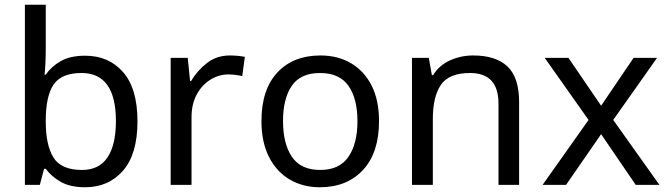

<svg xmlns="http://www.w3.org/2000/svg" viewBox="-20 -780 2820 810"><path d="M173 -575Q173 -541 171.5 -511.5Q170 -482 168 -465H173Q196 -499 236 -522Q276 -545 339 -545Q439 -545 499.5 -475.5Q560 -406 560 -268Q560 -130 499 -60Q438 10 339 10Q276 10 236 -13Q196 -36 173 -68H166L148 0H85V-760H173ZM324 -472Q239 -472 206 -423Q173 -374 173 -271V-267Q173 -168 205.5 -115.5Q238 -63 326 -63Q398 -63 433.5 -116Q469 -169 469 -269Q469 -472 324 -472Z M950 -546Q965 -546 982.5 -544.5Q1000 -543 1013 -540L1002 -459Q989 -462 973.5 -464Q958 -466 944 -466Q903 -466 867 -443.5Q831 -421 809.5 -380.5Q788 -340 788 -286V0H700V-536H772L782 -438H786Q812 -482 853 -514Q894 -546 950 -546Z M1579 -269Q1579 -136 1511.5 -63Q1444 10 1329 10Q1258 10 1202.5 -22.5Q1147 -55 1115 -117.5Q1083 -180 1083 -269Q1083 -402 1150 -474Q1217 -546 1332 -546Q1405 -546 1460.5 -513.5Q1516 -481 1547.5 -419.5Q1579 -358 1579 -269ZM1174 -269Q1174 -174 1211.5 -118.5Q1249 -63 1331 -63Q1412 -63 1450 -118.5Q1488 -174 1488 -269Q1488 -364 1450 -418Q1412 -472 1330 -472Q1248 -472 1211 -418Q1174 -364 1174 -269Z M1976 -546Q2072 -546 2121 -499.5Q2170 -453 2170 -349V0H2083V-343Q2083 -472 1963 -472Q1874 -472 1840 -422Q1806 -372 1806 -278V0H1718V-536H1789L1802 -463H1807Q1833 -505 1879 -525.5Q1925 -546 1976 -546Z M2463 -274 2278 -536H2378L2516 -334L2653 -536H2752L2567 -274L2762 0H2662L2516 -214L2368 0H2269Z"/></svg>

Font: Noto Sans Old North Arabian
Style: Regular
Weight: 400
Designer: Monotype Design Team
Foundry: Monotype Imaging Inc.
Version: Version 2.001; ttfautohint (v1.8.4.7-5d5b)